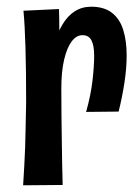

<svg xmlns="http://www.w3.org/2000/svg" viewBox="-20 -552 405 573"><path d="M237 -218Q251 -268 256 -311Q261 -354 261 -386Q261 -416 253 -431.5Q245 -447 226 -447Q208 -447 194 -428.5Q180 -410 171.5 -374.5Q163 -339 163 -287L119 -245Q120 -294 125 -338Q130 -382 140.5 -417.5Q151 -453 166.5 -479Q182 -505 203.5 -518.5Q225 -532 252 -532Q291 -532 314.5 -513.5Q338 -495 348 -462Q358 -429 358 -387Q358 -349 351.5 -306Q345 -263 334 -219ZM49 1Q51 -31 52.5 -57.5Q54 -84 55 -112Q56 -140 56.5 -172.5Q57 -205 58 -247Q58 -294 57.5 -335Q57 -376 56 -410.5Q55 -445 53.5 -472Q52 -499 50 -520L156 -525Q157 -498 157 -464Q157 -430 158.5 -387Q160 -344 163 -287Q163 -243 163.5 -204Q164 -165 164.5 -130Q165 -95 165.5 -63Q166 -31 167 0Z"/></svg>

Font: Truculenta
Style: Bold
Weight: 700
Designer: Ivan Castro, Eva Sanz & Omnibus-Type Team
Foundry: Omnibus-Type
Version: Version 1.002